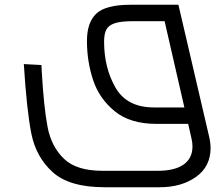

<svg xmlns="http://www.w3.org/2000/svg" viewBox="-20 -520 904 806"><path d="M864 101Q864 179 803 222.5Q742 266 651 266H419Q271 266 201 202.5Q131 139 111.5 40.5Q92 -58 80 -251L154 -247L155 -224Q164 -67 180 14.5Q196 96 248.5 146.5Q301 197 410 197H642Q714 197 751 170.5Q788 144 788 95Q788 78 784 62L770 0H637Q526 0 461 -53.5Q396 -107 370.5 -185Q345 -263 345 -348Q345 -426 384.5 -463Q424 -500 527 -500H729L858 54Q864 80 864 101ZM754 -69 671 -431H537Q488 -431 462 -422.5Q436 -414 426.5 -396Q417 -378 417 -345Q417 -235 465 -152Q513 -69 626 -69Z"/></svg>

Font: Cairo
Style: Italic
Weight: 400
Italic angle: -13°
Designer: Mohamed Gaber, Accademia di Belle Arti di Urbino and others
Foundry: Kief Type Foundry, Accademia di Belle Arti di Urbino and others
Version: Version 3.011